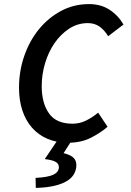

<svg xmlns="http://www.w3.org/2000/svg" viewBox="-20 -686 640 939"><path d="M314 12Q257 12 212.5 -7Q168 -26 137 -61Q106 -96 89.5 -145.5Q73 -195 73 -257Q73 -338 98.5 -412Q124 -486 170 -542.5Q216 -599 278.5 -632.5Q341 -666 416 -666Q473 -666 515.5 -638.5Q558 -611 584 -566L509 -509Q490 -540 466 -556.5Q442 -573 410 -573Q360 -573 318.5 -546Q277 -519 247 -475.5Q217 -432 200.5 -377Q184 -322 184 -265Q184 -182 219.5 -131.5Q255 -81 335 -81Q369 -81 400 -96Q431 -111 460 -135L506 -66Q473 -37 425 -12.5Q377 12 314 12ZM155 233 154 184Q213 181 239.5 169Q266 157 268 134Q269 117 254.5 107Q240 97 199 92L267 -9H337L291 63Q328 72 342 88Q356 104 353 131Q347 181 295 206Q243 231 155 233Z"/></svg>

Font: Source Code Pro Semibold
Style: Italic
Weight: 600
Italic angle: -11°
Monospace: yes
Designer: Paul D. Hunt, Teo Tuominen
Foundry: Adobe Systems Incorporated
Version: Version 1.050;PS 1.000;hotconv 16.6.51;makeotf.lib2.5.65220